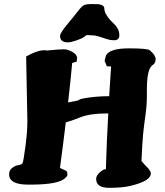

<svg xmlns="http://www.w3.org/2000/svg" viewBox="-20 -902 804 935"><path d="M309.6 -695.8Q272.5 -695.8 272.5 -727.1Q272.5 -741.2 307.9 -783.7Q343.3 -826.2 360.8 -849.1Q378.4 -872.1 389.6 -877.2Q400.9 -882.3 431.2 -882.3Q461.4 -882.3 470.7 -879.4Q487.8 -873.5 487.8 -862.8Q487.8 -830.6 533.2 -787.6Q554.7 -767.6 559.1 -747.1Q561 -738.3 561 -732.4Q561 -731.4 561 -730Q561 -723.6 559.6 -719.2Q553.2 -706.1 539.6 -706.1Q539.6 -706.1 539.1 -706.1Q524.4 -706.1 516.6 -707.5Q501.5 -710.4 477.3 -719.2Q453.1 -728 436.5 -729.5Q418 -731 409.2 -731Q407.2 -731 405.3 -731Q402.8 -731 401.9 -731Q398.9 -730 389.2 -722.2Q379.4 -714.4 352.3 -705.1Q325.2 -695.8 309.6 -695.8ZM107.4 -627Q160.2 -656.2 190.9 -657.2H204.1L205.6 -655.8Q272.9 -662.1 290.8 -662.1Q308.6 -662.1 331.5 -649.7Q354.5 -637.2 355.5 -620.1V-616.7L354 -610.8V-602.1Q338.9 -598.1 331.5 -595.2Q322.8 -499 311.5 -403.3Q358.4 -411.1 361.6 -413.8Q364.7 -416.5 368.9 -418.2Q373 -419.9 381.8 -421.9Q443.8 -433.6 511.7 -433.6L521 -578.6L500.5 -579.1L489.3 -606L496.1 -631.8Q514.6 -666.5 606.9 -666.5Q699.2 -666.5 709.7 -657Q720.2 -647.5 724.6 -642.6Q732.9 -632.8 735.8 -623L737.8 -621.1V-613.8Q737.8 -594.2 723.1 -585Q695.3 -566.4 695.3 -467.3V-441.4Q695.3 -392.1 689.7 -351.1Q684.1 -310.1 682.4 -297.1Q680.7 -284.2 679.4 -271.7Q678.2 -259.3 676.8 -247.6Q673.3 -213.4 668.9 -117.7L688 -96.2Q714.4 -71.8 714.4 -57.6V-56.6Q714.4 -21 616.7 2.9Q576.2 12.7 512.2 12.7Q448.2 12.7 448.2 -30.3Q448.2 -53.2 483.4 -75.7Q490.2 -77.1 495.6 -78.6Q499.5 -214.8 507.3 -349.6H503.9Q419.4 -349.6 373.5 -331.5Q327.6 -313.5 300.3 -305.7Q287.1 -194.3 272 -84L295.9 -73.2Q308.1 -67.9 307.6 -59.6L308.1 -50.3Q308.1 -43.9 298.3 -36.1Q268.6 -2.9 127.4 -2.9H117.7Q25.4 -2.9 24.4 -51.8V-53.7Q24.4 -73.2 39.8 -84.7Q55.2 -96.2 70.6 -98.1Q85.9 -100.1 90.1 -108.4Q94.2 -116.7 103.8 -188.5Q113.3 -260.3 113.3 -311Z"/></svg>

Font: Drukaatie burti
Style: Heavy
Weight: 800
Version: Version 0.14